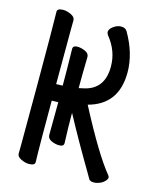

<svg xmlns="http://www.w3.org/2000/svg" viewBox="-111 -788 721 885"><g transform="rotate(15 250.0 -345.0)"><path d="M422 21Q404 21 398.5 12.5Q393 4 378 -23Q306 -144 242 -263Q242 -191 245 -119Q245 -103 223 -103Q205 -103 186 -111.5Q167 -120 167 -137L168 -294L137 -293Q137 -75 138 -46Q139 -17 139 0Q139 16 110 16Q93 16 73 6.5Q53 -3 53 -18Q53 -30 53.5 -56Q54 -82 54 -348Q54 -623 52 -695Q52 -711 81 -711Q98 -711 118 -701.5Q138 -692 138 -677Q138 -665 137.5 -639.5Q137 -614 137 -372Q153 -372 168 -373Q168 -457 166 -548Q166 -564 188 -564Q205 -564 224.5 -555.5Q244 -547 244 -530Q242 -452 242 -381L269 -387Q360 -409 360 -515Q360 -590 309 -652Q304 -660 304 -666Q304 -680 322 -693Q340 -706 359 -706Q378 -706 387 -692Q441 -599 441 -509Q441 -355 302 -318Q411 -109 478 -28Q482 -22 482 -18Q482 -11 473 -1Q464 9 449.5 15Q435 21 422 21Z"/></g></svg>

Font: LXGW WenKai Mono TC
Style: Bold
Weight: 700
Designer: LXGW / Fontworks Inc.
Foundry: LXGW / Fontworks Inc.
Version: Version 1.330